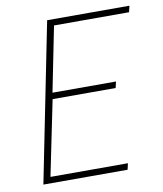

<svg xmlns="http://www.w3.org/2000/svg" viewBox="-77 -723 667 786"><g transform="rotate(-10 257.0 -330.0)"><path d="M40 0 172 -660H514L508 -634H196L142 -364H406L400 -338H138L74 -26H396L390 0Z"/></g></svg>

Font: Source Sans 3 ExtraLight
Style: Italic
Weight: 250
Italic angle: -11°
Designer: Paul D. Hunt
Foundry: Adobe
Version: Version 3.046;hotconv 1.0.118;makeotfexe 2.5.65603